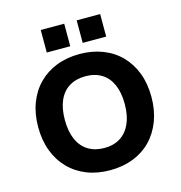

<svg xmlns="http://www.w3.org/2000/svg" viewBox="-130 -1034 1096 1161"><g transform="rotate(-15 417.5 -453.0)"><path d="M418 11Q338 11 273 -14.5Q208 -40 161 -88Q114 -136 88.5 -203Q63 -270 63 -353Q63 -436 88.5 -503Q114 -570 161 -617.5Q208 -665 273 -690.5Q338 -716 418 -716Q497 -716 562.5 -690.5Q628 -665 674.5 -617.5Q721 -570 746.5 -503.5Q772 -437 772 -354Q772 -271 746.5 -203.5Q721 -136 674.5 -88Q628 -40 562.5 -14.5Q497 11 418 11ZM418 -128Q477 -128 518.5 -154.5Q560 -181 582.5 -231.5Q605 -282 605 -353Q605 -425 583 -475Q561 -525 519 -551Q477 -577 418 -577Q359 -577 316.5 -551Q274 -525 252 -475Q230 -425 230 -353Q230 -282 252 -231.5Q274 -181 316.5 -154.5Q359 -128 418 -128ZM455 -776V-917H602V-776ZM230 -776V-917H377V-776Z"/></g></svg>

Font: Nunito Sans 8pt ExtraBold
Style: Regular
Weight: 800
Version: Version 3.101;gftools[0.9.27]